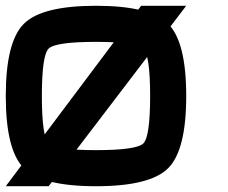

<svg xmlns="http://www.w3.org/2000/svg" viewBox="-20 -645 790 665"><path d="M500 -312.5Q500 -453.1 476.6 -476.6Q453.1 -500 312.5 -500Q171.9 -500 148.4 -476.6Q125 -453.1 125 -312.5Q125 -171.9 148.4 -148.4Q171.9 -125 312.5 -125Q453.1 -125 476.6 -148.4Q500 -171.9 500 -312.5ZM625 -312.5Q625 -125 562.5 -62.5Q500 0 312.5 0Q125 0 62.5 -62.5Q0 -125 0 -312.5Q0 -500 62.5 -562.5Q125 -625 312.5 -625Q500 -625 562.5 -562.5Q625 -500 625 -312.5ZM625 -625 148.4 0H0L468.8 -625Z"/></svg>

Font: CraftyPE
Style: Regular
Weight: 400
Designer: Erek Butcher
Foundry: Haunted Coop
Version: Version 0.018;April 4, 2024;FontCreator 15.0.0.2962 64-bit